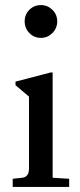

<svg xmlns="http://www.w3.org/2000/svg" viewBox="-20 -735 314 755"><path d="M30 0V-32L67 -36Q94 -39 94 -72V-355L41 -400V-414L179 -450H187V-36L252 -32V0ZM141 -586Q114 -586 95.5 -605Q77 -624 77 -651Q77 -678 95.5 -696.5Q114 -715 141 -715Q167 -715 186 -696.5Q205 -678 205 -651Q205 -624 186 -605Q167 -586 141 -586Z"/></svg>

Font: Gulzar
Style: Regular
Weight: 400
Designer: Borna Izadpanah, Alice Savoie, Simon Cozens, Fiona Ross
Version: Version 1.000;[7b34f74]; ttfautohint (v1.8.4)